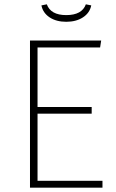

<svg xmlns="http://www.w3.org/2000/svg" viewBox="-20 -870 536 890"><path d="M444 -650H154V-374H405V-343H154V-32H455V0H119V-682H449ZM172 -845 197 -850Q215 -800 287 -800Q360 -800 378 -850L403 -845Q396 -810 364.5 -789.5Q333 -769 287 -769Q241 -769 210 -789.5Q179 -810 172 -845Z"/></svg>

Font: FiraGO UltraLight
Style: Regular
Weight: 200
Designer: bBox Type
Foundry: bBox Type GmbH
Version: Version 1.001